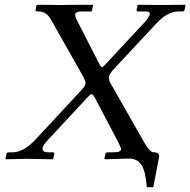

<svg xmlns="http://www.w3.org/2000/svg" viewBox="-20 -666 797 804"><path d="M521 -2 420 1 417 -1 421 -21Q423 -28 429 -28H453Q487 -28 487 -42Q487 -47 474 -73L375 -261Q368 -272 363 -272Q358 -272 346 -258L178 -77Q161 -59 158 -46V-42Q158 -28 184 -28H203Q209 -27 207 -21L203 -1L200 1Q103 -1 88 -1L4 1L3 -1L7 -21Q8 -28 19 -28H32Q78 -28 128 -81L323 -291Q335 -303 337 -314Q338 -316 338 -319Q338 -326 329 -344L202 -569Q191 -588 185 -596.5Q179 -605 167.5 -611.5Q156 -618 141 -618H139Q134 -618 131 -619.5Q128 -621 129 -625L133 -645L138 -646Q152 -646 193.5 -645.5Q235 -645 238 -645Q240 -645 265.5 -645.5Q291 -646 321.5 -646Q352 -646 366 -646L370 -645L366 -625Q365 -618 360 -618H320Q298 -618 295 -607V-604Q295 -593 307 -572L397 -396Q403 -385 407 -385Q412 -385 422 -397L585 -572Q603 -591 607 -606Q608 -613 603.5 -615.5Q599 -618 588 -618H558Q551 -618 552 -625L556 -645L558 -646Q570 -646 611.5 -645.5Q653 -645 658 -645Q659 -645 701.5 -645.5Q744 -646 755 -646L757 -645L753 -625Q751 -618 743 -618H727Q681 -618 632 -565L455 -375Q439 -357 436 -345V-340Q436 -326 446 -312L578 -80Q606 -28 624 -28H629Q636 -28 642 -22.5Q648 -17 646 -8L622 118H595Q589 48 572 24Q554 -2 521 -2Z"/></svg>

Font: Linux Libertine O
Style: Italic
Weight: 400
Italic angle: -12°
Designer: Philipp H. Poll
Foundry: Philipp H. Poll
Version: Version 5.1.6